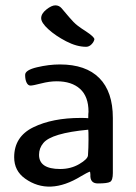

<svg xmlns="http://www.w3.org/2000/svg" viewBox="-20 -685 508 718"><path d="M346 1Q316 1 318 -32Q318 -43 315 -43Q307 -40 283 -26Q164 47 74 -17Q33 -46 33 -97Q33 -174 104.5 -209Q176 -244 282 -244Q301 -244 310 -243Q310 -260 311 -267Q311 -324 279.5 -352.5Q248 -381 192 -381Q165 -381 134 -373Q103 -365 94 -365Q85 -365 79.5 -376Q74 -387 74 -405Q74 -423 118.5 -433.5Q163 -444 204 -444Q301 -444 351.5 -393Q402 -342 402 -244V-38Q402 -11 392 -5Q382 1 346 1ZM309 -104Q311 -132 311 -164Q311 -196 310 -200Q172 -187 142 -150Q126 -131 126 -106Q126 -53 205 -53Q245 -53 276.5 -71.5Q308 -90 309 -104ZM302 -510Q267 -510 227.5 -530.5Q188 -551 161 -575.5Q134 -600 134 -617Q134 -634 153.5 -649.5Q173 -665 187 -665Q201 -665 210.5 -654Q220 -643 238 -621.5Q256 -600 270.5 -589Q285 -578 301 -568Q333 -547 333 -538Q331 -528 322 -519Q313 -510 302 -510Z"/></svg>

Font: Cagliostro
Style: Regular
Weight: 400
Designer: Matthew Desmond
Foundry: Matthew Desmond
Version: Version